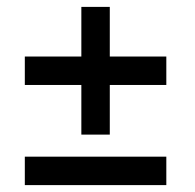

<svg xmlns="http://www.w3.org/2000/svg" viewBox="-20 -557 566 557"><path d="M298.5 -166.5H216V-310.5H52V-393H216V-537H298.5V-393H462.5V-310.5H298.5ZM462.5 -20H52V-102.5H462.5Z"/></svg>

Font: Lucymar Sans Medium
Style: Regular
Weight: 500
Foundry: The League of Moveable Type (original font) / Main changes by Cristiano Sobral with portions from Mirco Monsees
Version: Version 2.001;August 30, 2020;FontCreator 13.0.0.2681 64-bit